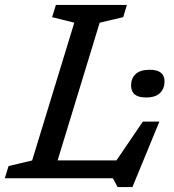

<svg xmlns="http://www.w3.org/2000/svg" viewBox="-40 -727 710 783"><path d="M366.5 -634.5 195 -73H435L542.5 -231H610L500 36H439.5L420.5 0H-20.5L-5 -50L91 -72.5L263 -634.5L172.5 -657L188 -707H477.5L462.5 -657ZM555 -329.5Q494.5 -329.5 494.5 -378.5Q494.5 -407 513 -424.8Q531.5 -442.5 571 -442.5Q631 -442.5 631 -395Q631 -366 612.8 -347.8Q594.5 -329.5 555 -329.5Z"/></svg>

Font: Newsreader Caption
Style: Italic
Weight: 400
Italic angle: -17°
Designer: Hugues Gentile
Foundry: Production Type
Version: Version 1.001